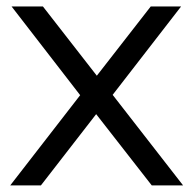

<svg xmlns="http://www.w3.org/2000/svg" viewBox="-20 -562 584 582"><path d="M321.5 -274.5 535 0H440L271.5 -216L104 0H11L223 -273.5L15 -542.5H110L273.5 -332.5L437 -542.5H529Z"/></svg>

Font: Encode Sans Semi Expanded
Style: Regular
Weight: 400
Width: 6
Designer: Multiple Designers
Foundry: Impallari Type
Version: Version 2.000